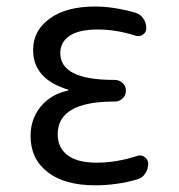

<svg xmlns="http://www.w3.org/2000/svg" viewBox="-20 -550 540 580"><path d="M185.5 -276.4Q186.5 -276.4 186.5 -278.3Q186.5 -279.3 185.5 -279.3Q79.1 -311.5 80.1 -400.4Q80.1 -457 129.9 -493.7Q179.7 -530.3 267.6 -530.3Q323.2 -530.3 388.7 -511.7Q403.3 -507.8 412.6 -494.6Q421.9 -481.4 421.9 -464.8Q421.9 -452.1 411.6 -445.3Q401.4 -438.5 388.7 -442.4Q331.1 -460.9 275.4 -460.9Q218.8 -460.9 190.4 -441.9Q162.1 -422.9 162.1 -389.6Q162.1 -308.6 324.2 -308.6H327.1Q339.8 -308.6 350.1 -299.3Q360.4 -290 360.4 -275.9Q360.4 -261.7 350.1 -252.4Q339.8 -243.2 327.1 -243.2H324.2Q154.3 -243.2 154.3 -144.5Q154.3 -103.5 184.1 -81.1Q213.9 -58.6 272.5 -58.6Q332 -58.6 394.5 -79.1Q406.2 -83 417 -75.7Q427.7 -68.4 427.7 -54.7Q427.7 -39.1 418.5 -25.4Q409.2 -11.7 393.6 -7.8Q332 9.8 267.6 9.8Q174.8 9.8 123.5 -30.3Q72.3 -70.3 72.3 -139.6Q72.3 -190.4 103 -228Q133.8 -265.6 185.5 -276.4Z"/></svg>

Font: Rounded-X Mgen+ 2m regular
Style: Regular
Weight: 400
Designer: [Source Han Sans]
Ryoko NISHIZUKA  (kana & ideographs); Paul D. Hunt (Latin, Greek & Cyrillic); Wenlong ZHANG  (bopomofo
Version: Version 1.059.20150602